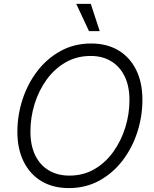

<svg xmlns="http://www.w3.org/2000/svg" viewBox="-20 -962 795 992"><path d="M335.4 9.8Q254.4 9.8 194.8 -25.6Q135.3 -61 102.5 -126.5Q69.8 -191.9 69.8 -280.8Q69.8 -366.7 96.4 -448.2Q123 -529.8 173.1 -595Q223.1 -660.2 293.5 -698.7Q363.8 -737.3 451.2 -737.3Q532.2 -737.3 591.6 -701.9Q650.9 -666.5 683.3 -601.3Q715.8 -536.1 715.8 -446.8Q715.8 -360.8 689.5 -279.3Q663.1 -197.8 613.3 -132.6Q563.5 -67.4 493.2 -28.8Q422.9 9.8 335.4 9.8ZM338.4 -54.7Q410.6 -54.7 468 -88.1Q525.4 -121.6 565.7 -178Q606 -234.4 627.4 -303.7Q648.9 -373 648.9 -444.8Q648.9 -517.1 623.8 -568.1Q598.6 -619.1 553.7 -646Q508.8 -672.9 448.7 -672.9Q376 -672.9 318.4 -639.4Q260.7 -606 220.2 -549.6Q179.7 -493.2 158.4 -423.8Q137.2 -354.5 137.2 -282.7Q137.2 -210.4 162.1 -159.4Q187 -108.4 232.4 -81.5Q277.8 -54.7 338.4 -54.7ZM439.9 -801.3 374 -941.9H449.2L495.1 -801.3Z"/></svg>

Font: Inter 16pt Light
Style: Italic
Weight: 300
Italic angle: -9.3988°
Version: Version 4.001;git-66647c0bb